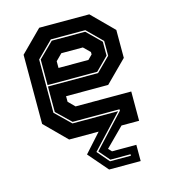

<svg xmlns="http://www.w3.org/2000/svg" viewBox="-108 -626 787 896"><g transform="rotate(-15 285.0 -178.0)"><path d="M308.5 183.5 227 89 307 0H164.5L61.5 -103V-437L164.5 -540H406.5L509.5 -437V-302L406.5 -199H203V-172L233.5 -141.5H502.5V0H417.5L328.5 89L343.5 105H461V183.5ZM322.5 147.5H423.5V140.5H326L281.5 89L428 -68.5V-75.5H201.5L133 -141.5V-264.5H375L441.5 -330.5V-402L369.5 -473.5H203L126 -397V-139.5L199 -68.5H419.5L272.5 89ZM133 -271.5V-395L205.5 -466.5H367L434.5 -400V-333L373 -271.5ZM203 -335.5H347.5L368.5 -356.5V-368L337.5 -398.5H233.5L203 -368Z"/></g></svg>

Font: Tourney Thin ExtraBold
Style: Regular
Weight: 800
Version: Version 1.015